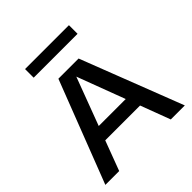

<svg xmlns="http://www.w3.org/2000/svg" viewBox="-203 -909 1055 1055"><g transform="rotate(-45 325.0 -381.0)"><path d="M16 0 246 -595H403L633.5 0H524.5L317 -551.5H330.5L123.5 0ZM161 -173.5 186.5 -254.5H462.5L487 -173.5ZM154 -695V-762H495V-695Z"/></g></svg>

Font: Encode Sans SC SemiExpanded Medium
Style: Regular
Weight: 500
Width: 6
Designer: Multiple Designers
Foundry: Impallari Type
Version: Version 3.002